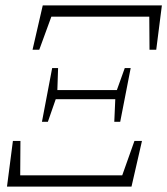

<svg xmlns="http://www.w3.org/2000/svg" viewBox="-20 -694 622 714"><path d="M6 0 28 -170H56L55 -18L31 -42H453L426 -18L480 -170H508L469 0ZM101 -509 139 -674H582L561 -509H536L535 -654L552 -632H153L179 -654L126 -509ZM136 -241 174 -441H196L193 -350L190 -333L158 -241ZM405 -241 409 -332 411 -349 444 -441H466L427 -241ZM175 -325 182 -359H428L421 -325Z"/></svg>

Font: Source Serif 4 36pt Light
Style: Italic
Weight: 300
Italic angle: -12°
Designer: Frank Grießhammer
Foundry: Adobe Systems Incorporated
Version: Version 4.004;hotconv 1.0.116;makeotfexe 2.5.65601